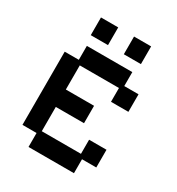

<svg xmlns="http://www.w3.org/2000/svg" viewBox="-193 -928 977 1061"><g transform="rotate(30 296.0 -398.0)"><path d="M150 12V-77H60V-544H150V-633H440V-544H531V-432H420V-520H170V-366H350V-255H170V-100H420V-190H531V-77H440V12ZM139 -695V-808H249V-695ZM350 -695V-808H459V-695Z"/></g></svg>

Font: Pixelify Sans Medium
Style: Regular
Weight: 500
Designer: Stefie Justprince
Foundry: Typecalism Foundryline
Version: Version 1.000;February 13, 2025;FontCreator 15.0.0.3015 64-b